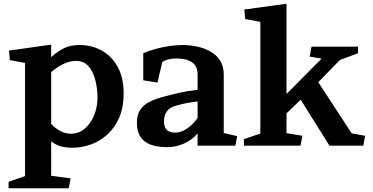

<svg xmlns="http://www.w3.org/2000/svg" viewBox="-20 -780 1996 1028"><path d="M33 -458 28 -509 254 -541V-474Q288 -505 323 -522Q358 -539 405 -539Q471 -539 524.5 -509.5Q578 -480 610 -422Q642 -364 642 -278Q642 -206 619 -152Q596 -98 556.5 -61.5Q517 -25 468 -7Q419 11 367 11Q337 11 309.5 4.5Q282 -2 254 -23V161L358 175L348 228H26V193L114 163V-443ZM386 -454Q354 -454 319.5 -437.5Q285 -421 254 -394V-116Q305 -64 360 -64Q402 -64 434 -91.5Q466 -119 484 -163Q502 -207 502 -257Q502 -303 491 -348.5Q480 -394 455 -424Q430 -454 386 -454Z M823 -338 747 -350V-495Q773 -507 809 -517Q845 -527 883.5 -533Q922 -539 956 -539Q995 -539 1034 -531Q1073 -523 1106 -504.5Q1139 -486 1158.5 -455.5Q1178 -425 1178 -380V-68L1250 -51L1240 0H1038V-66Q1008 -30 964 -11Q920 8 876 8Q849 8 820.5 3.5Q792 -1 767.5 -14.5Q743 -28 728 -54Q713 -80 713 -123Q713 -167 731.5 -193.5Q750 -220 783 -236Q816 -252 859 -263Q908 -276 946 -284.5Q984 -293 1038 -299V-381Q1038 -467 924 -467Q903 -467 883.5 -462.5Q864 -458 849 -448ZM858 -131Q858 -99 873 -84.5Q888 -70 918 -70Q942 -70 965 -82Q988 -94 1007 -112.5Q1026 -131 1038 -148V-237Q1006 -233 981.5 -228.5Q957 -224 925 -215Q894 -207 879.5 -191Q865 -175 861.5 -158.5Q858 -142 858 -131Z M1514 -67 1599 -53 1589 0H1286V-35L1374 -65V-663L1293 -678L1288 -729L1514 -760V-277L1702 -466L1638 -477L1648 -530H1897V-495L1800 -459L1684 -340L1863 -66L1935 -53L1925 0H1744L1590 -246L1514 -173Z"/></svg>

Font: Brawler
Style: Bold
Weight: 700
Designer: Oleg Frolov, Haley Fiege
Foundry: Oleg Frolov, Haley Fiege
Version: Version 1.101; ttfautohint (v1.8.3)